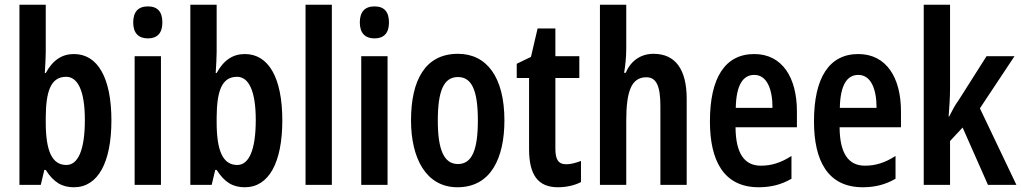

<svg xmlns="http://www.w3.org/2000/svg" viewBox="-20 -780 4308 810"><path d="M173 -560V-760H62V0H152L167 -63H173C207 -10 242 10 292 10C393 10 450 -94 450 -272C450 -452 392 -552 292 -552C242 -552 203 -527 173 -472H169C171 -506 173 -539 173 -560ZM259 -456C309 -456 338 -395 338 -274C338 -144 308 -84 260 -84C200 -84 173 -142 173 -264V-286C174 -388 191 -456 259 -456Z M604 -753C563 -753 542 -730 542 -685C542 -641 564 -618 604 -618C644 -618 665 -641 665 -685C665 -729 646 -753 604 -753ZM659 -543H548V0H659Z M894 -560V-760H783V0H873L888 -63H894C928 -10 963 10 1013 10C1114 10 1171 -94 1171 -272C1171 -452 1113 -552 1013 -552C963 -552 924 -527 894 -472H890C892 -506 894 -539 894 -560ZM980 -456C1030 -456 1059 -395 1059 -274C1059 -144 1029 -84 981 -84C921 -84 894 -142 894 -264V-286C895 -388 912 -456 980 -456Z M1380 0V-760H1269V0Z M1560 -753C1519 -753 1498 -730 1498 -685C1498 -641 1520 -618 1560 -618C1600 -618 1621 -641 1621 -685C1621 -729 1602 -753 1560 -753ZM1615 -543H1504V0H1615Z M2108 -272C2108 -455 2033 -553 1912 -553C1774 -553 1714 -442 1714 -272C1714 -113 1777 10 1910 10C2052 10 2108 -115 2108 -272ZM1827 -271C1827 -397 1852 -455 1912 -455C1971 -455 1996 -397 1996 -272C1996 -147 1971 -88 1912 -88C1853 -88 1827 -148 1827 -271Z M2369 -87C2334 -87 2323 -109 2323 -153V-451H2424V-543H2323V-660H2248L2220 -540L2160 -511V-451H2212V-151C2212 -43 2249 10 2334 10C2369 10 2405 2 2431 -12V-101C2407 -92 2387 -87 2369 -87Z M2622 -573V-760H2511V0H2622V-270C2622 -396 2644 -454 2707 -454C2749 -454 2766 -417 2766 -333V0H2877V-363C2877 -485 2831 -553 2737 -553C2684 -553 2641 -524 2620 -473H2613C2618 -501 2622 -541 2622 -573Z M3162 -552C3039 -552 2975 -452 2975 -268C2975 -102 3033 10 3181 10C3231 10 3277 -1 3319 -26V-122C3274 -93 3234 -81 3190 -81C3120 -81 3084 -133 3083 -243H3342V-310C3342 -453 3280 -552 3162 -552ZM3162 -464C3214 -464 3239 -407 3239 -325H3084C3086 -424 3116 -464 3162 -464Z M3601 -552C3478 -552 3414 -452 3414 -268C3414 -102 3472 10 3620 10C3670 10 3716 -1 3758 -26V-122C3713 -93 3673 -81 3629 -81C3559 -81 3523 -133 3522 -243H3781V-310C3781 -453 3719 -552 3601 -552ZM3601 -464C3653 -464 3678 -407 3678 -325H3523C3525 -424 3555 -464 3601 -464Z M3988 -410V-760H3877V0H3988V-185L4041 -242L4148 0H4268L4114 -323L4260 -543H4142L4024 -357C4008 -335 4000 -319 3984 -288H3982C3985 -331 3988 -364 3988 -410Z"/></svg>

Font: Noto Sans Gurmukhi UI ExtraCondensed SemiBold
Style: Regular
Weight: 600
Width: 2
Designer: Jelle Bosma - Monotype Design Team
Foundry: Monotype Imaging Inc.
Version: Version 2.004